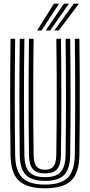

<svg xmlns="http://www.w3.org/2000/svg" viewBox="-20 -1010 487 1039"><path d="M223.8 9Q126 9 82.1 -32.3Q38.3 -73.6 37 -170.5Q36.1 -244.3 35.5 -322.4Q34.9 -400.5 34.9 -480.7Q34.9 -561 35.4 -641.4Q36 -721.8 37 -800H62Q61 -724.2 60.4 -644.3Q59.8 -564.4 59.8 -483.6Q59.8 -402.9 60.4 -324Q61 -245.1 62 -170.8Q63.3 -85.6 100.7 -48.3Q138.1 -11.1 223.8 -11.1Q309 -11.1 346.3 -48.3Q383.5 -85.6 384.8 -170.8Q385.9 -244.6 386.4 -322.7Q386.9 -400.7 386.9 -480.9Q386.9 -561.1 386.4 -641.6Q386 -722 384.8 -800H409.7Q411.1 -698.9 411.6 -592.7Q412.1 -486.5 411.6 -379.8Q411.2 -273.2 409.7 -170.5Q408.4 -73.4 364.7 -32.2Q321 9 223.8 9ZM223.8 -31.2Q151.6 -31.2 119.8 -63.4Q88 -95.5 86.9 -170.3Q86 -250.7 85.4 -327.2Q84.8 -403.7 84.8 -479.9Q84.8 -556.1 85.3 -635.3Q85.8 -714.4 86.9 -800H111.9Q110.8 -716.3 110.2 -636Q109.6 -555.6 109.7 -477.7Q109.8 -399.8 110.4 -323.4Q110.9 -247 111.9 -171.3Q112.8 -106.7 138.6 -79Q164.5 -51.3 223.8 -51.3Q282.8 -51.3 308.4 -79.1Q334 -106.8 334.9 -171.3Q336 -246.5 336.5 -324.8Q337 -403.1 337 -482.7Q337 -562.4 336.5 -642.2Q336 -722 334.9 -800H359.8Q360.9 -715 361.4 -634.5Q361.9 -553.9 361.9 -476.4Q361.9 -398.9 361.3 -322.8Q360.8 -246.7 359.8 -170.3Q358.9 -96 327.5 -63.6Q296.1 -31.2 223.8 -31.2ZM223.8 -71.5Q178.4 -71.5 158.1 -94.5Q137.7 -117.6 136.8 -172.1Q135.5 -269.7 135 -375.1Q134.5 -480.5 135 -588.2Q135.4 -695.9 136.8 -800H161.8Q160.9 -725.6 160.3 -649.1Q159.7 -572.6 159.7 -494Q159.7 -415.5 160.2 -335Q160.7 -254.5 162.1 -172.1Q162.7 -127.9 177.2 -109.7Q191.7 -91.6 223.8 -91.6Q255.4 -91.6 269.7 -109.7Q284 -127.9 284.7 -172.1Q286.4 -280.6 286.8 -385.6Q287.3 -490.5 286.8 -593.7Q286.3 -696.9 284.9 -800H309.9Q311 -724.8 311.5 -645.2Q312 -565.6 312 -485Q312 -404.5 311.5 -325.4Q311 -246.4 309.9 -172.1Q309 -117.4 288.8 -94.4Q268.6 -71.5 223.8 -71.5ZM180.9 -845 271.8 -990.3H299.6L204.8 -845ZM273.7 -845 379.7 -990.3H407.5L297.7 -845ZM227.4 -845 325.8 -990.3H353.5L251.2 -845Z"/></svg>

Font: Big Shoulders Inline Thin
Style: Regular
Weight: 100
Designer: Patric King
Foundry: XO Type Co
Version: Version 2.002